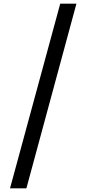

<svg xmlns="http://www.w3.org/2000/svg" viewBox="-20 -819 475 1055"><path d="M400 -799 125 216H35L311 -799Z"/></svg>

Font: Noto Sans Sinhala Medium
Style: Regular
Weight: 500
Designer: Jelle Bosma - Monotype Design Team
Foundry: Monotype Imaging Inc.
Version: Version 2.006; ttfautohint (v1.8.4.7-5d5b)